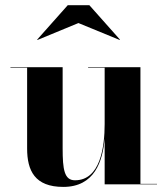

<svg xmlns="http://www.w3.org/2000/svg" viewBox="-20 -724 657 754"><path d="M288 -633.5 450 -567 451 -568.5 331 -703.5H246L126 -568.5L127 -567ZM226 -460H21V-458H86.5V-141C86.5 -54 116.5 10 228.5 10C351 10 383.5 -90 391 -180.5V0H596.5V-2H531.5V-460H326V-458H391V-237C391 -147 374 -16 274.5 -16C232.5 -16 226 -58 226 -142Z"/></svg>

Font: Bodoni* 96pt
Style: Bold
Weight: 700
Version: Version 2.3